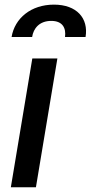

<svg xmlns="http://www.w3.org/2000/svg" viewBox="-20 -793 384 813"><path d="M29.1 -636.4H116.1C121.4 -671.9 146 -704.5 197.1 -704.5C246.1 -704.5 260.3 -672.9 255.3 -636.4H342.3C355.5 -715.9 304.7 -773.4 208.5 -773.4C111.5 -773.4 42.3 -715.9 29.1 -636.4ZM25.9 0H132.1L223 -545.5H116.8Z"/></svg>

Font: TID UI Medium
Style: Italic
Weight: 500
Italic angle: -9.39999°
Designer: The TID Project Authors
Foundry: Bakken & Bæck
Version: Version 1.001;hotconv 1.0.109;makeotfexe 2.5.65596